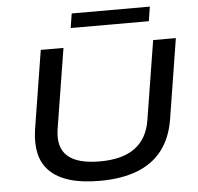

<svg xmlns="http://www.w3.org/2000/svg" viewBox="-59 -942 1041 1011"><g transform="rotate(-5 462.0 -436.5)"><path d="M428 9Q334 9 268.5 -11Q203 -31 164.5 -69.5Q126 -108 113.5 -162.5Q101 -217 111 -287L178 -705H298L230 -282Q215 -186 267 -139.5Q319 -93 437 -93Q558 -93 624 -142.5Q690 -192 705 -288L772 -705H892L825 -285Q809 -184 758.5 -119Q708 -54 625 -22.5Q542 9 428 9ZM345 -806 357 -882H770L758 -806Z"/></g></svg>

Font: Nunito Sans 10pt Expanded SemiBold
Style: Italic
Weight: 600
Width: 7
Italic angle: -9°
Designer: Vernon Adams
Foundry: Vernon Adams
Version: Version 3.101;gftools[0.9.27]